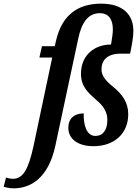

<svg xmlns="http://www.w3.org/2000/svg" viewBox="-151 -788 758 1048"><path d="M-77 240C12 240 112 189 151 8L276 -577C294 -663 329 -716 394 -716C443 -716 465 -681 465 -627C465 -603 460 -578 455 -545C368 -545 291 -490 291 -385C291 -315 331 -281 374 -243C416 -208 435 -174 435 -134C435 -77 410 -46 370 -46C320 -46 304 -109 306 -169C257 -169 223 -144 222 -92C221 -30 274 10 359 10C474 10 549 -60 549 -165C549 -230 515 -274 468 -313C428 -345 403 -373 403 -409C403 -460 435 -495 507 -495H559C568 -537 577 -586 577 -619C577 -709 519 -768 401 -768C284 -768 190 -716 155 -567L148 -536H78L64 -474H134L32 9C4 138 -26 188 -81 188C-95 188 -109 184 -118 181L-131 231C-120 235 -99 240 -77 240Z"/></svg>

Font: Noto Serif Condensed SemiBold
Style: Italic
Weight: 600
Width: 3
Italic angle: -12°
Designer: Monotype Design Team
Foundry: Monotype Imaging Inc.
Version: Version 2.014